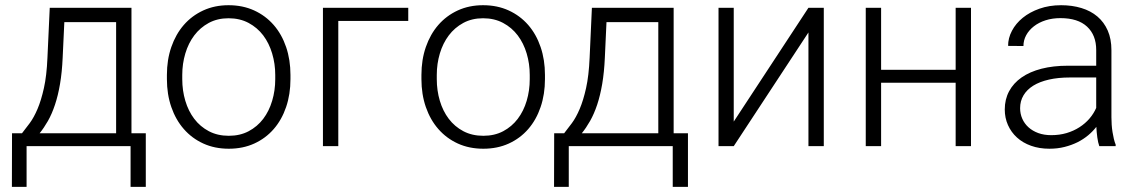

<svg xmlns="http://www.w3.org/2000/svg" viewBox="-20 -558 4343 733"><path d="M64 -49.3Q77.6 -66.4 93.5 -87.9Q109.4 -109.4 123.3 -142.1Q137.2 -174.8 147.7 -221.9Q158.2 -269 161.1 -337.4L169.9 -528.3H481.9V-49.3H536.6V155.3H478.5V0H81.5V155.3H25.4L25.9 -49.3ZM219.2 -337.4Q216.8 -282.2 209.2 -237.8Q201.7 -193.4 189.9 -158.2Q178.2 -123 163.1 -96.4Q147.9 -69.8 131.3 -49.3H423.3V-473.6H225.6Z M617.2 -272Q617.2 -329.6 634 -378.4Q650.9 -427.2 681.6 -462.6Q712.4 -498 755.9 -518.1Q799.3 -538.1 852.5 -538.1Q906.7 -538.1 950.4 -518.1Q994.1 -498 1024.9 -462.6Q1055.7 -427.2 1072.3 -378.4Q1088.9 -329.6 1088.9 -272V-255.9Q1088.9 -198.2 1072.3 -149.4Q1055.7 -100.6 1024.9 -65.2Q994.1 -29.8 950.7 -10Q907.2 9.8 853.5 9.8Q799.8 9.8 756.3 -10Q712.9 -29.8 681.9 -65.2Q650.9 -100.6 634 -149.4Q617.2 -198.2 617.2 -255.9ZM675.8 -255.9Q675.8 -212.4 687.5 -173.1Q699.2 -133.8 721.7 -104.2Q744.1 -74.7 777.3 -57.1Q810.5 -39.6 853.5 -39.6Q896.5 -39.6 929.4 -57.1Q962.4 -74.7 984.9 -104.2Q1007.3 -133.8 1019 -173.1Q1030.8 -212.4 1030.8 -255.9V-272Q1030.8 -314.5 1019 -353.8Q1007.3 -393.1 984.9 -422.9Q962.4 -452.6 929 -470.5Q895.5 -488.3 852.5 -488.3Q810.1 -488.3 777.1 -470.5Q744.1 -452.6 721.7 -422.9Q699.2 -393.1 687.5 -353.8Q675.8 -314.5 675.8 -272Z M1538.6 -478H1271.5V0H1212.9V-528.3H1538.6Z M1588.9 -272Q1588.9 -329.6 1605.7 -378.4Q1622.6 -427.2 1653.3 -462.6Q1684.1 -498 1727.5 -518.1Q1771 -538.1 1824.2 -538.1Q1878.4 -538.1 1922.1 -518.1Q1965.8 -498 1996.6 -462.6Q2027.3 -427.2 2043.9 -378.4Q2060.5 -329.6 2060.5 -272V-255.9Q2060.5 -198.2 2043.9 -149.4Q2027.3 -100.6 1996.6 -65.2Q1965.8 -29.8 1922.4 -10Q1878.9 9.8 1825.2 9.8Q1771.5 9.8 1728 -10Q1684.6 -29.8 1653.6 -65.2Q1622.6 -100.6 1605.7 -149.4Q1588.9 -198.2 1588.9 -255.9ZM1647.5 -255.9Q1647.5 -212.4 1659.2 -173.1Q1670.9 -133.8 1693.4 -104.2Q1715.8 -74.7 1749 -57.1Q1782.2 -39.6 1825.2 -39.6Q1868.2 -39.6 1901.1 -57.1Q1934.1 -74.7 1956.5 -104.2Q1979 -133.8 1990.7 -173.1Q2002.4 -212.4 2002.4 -255.9V-272Q2002.4 -314.5 1990.7 -353.8Q1979 -393.1 1956.5 -422.9Q1934.1 -452.6 1900.6 -470.5Q1867.2 -488.3 1824.2 -488.3Q1781.7 -488.3 1748.8 -470.5Q1715.8 -452.6 1693.4 -422.9Q1670.9 -393.1 1659.2 -353.8Q1647.5 -314.5 1647.5 -272Z M2133.8 -49.3Q2147.5 -66.4 2163.3 -87.9Q2179.2 -109.4 2193.1 -142.1Q2207 -174.8 2217.5 -221.9Q2228 -269 2231 -337.4L2239.7 -528.3H2551.8V-49.3H2606.4V155.3H2548.3V0H2151.4V155.3H2095.2L2095.7 -49.3ZM2289.1 -337.4Q2286.6 -282.2 2279.1 -237.8Q2271.5 -193.4 2259.8 -158.2Q2248 -123 2232.9 -96.4Q2217.8 -69.8 2201.2 -49.3H2493.2V-473.6H2295.4Z M3066.4 -528.3H3125V0H3066.4V-434.1L2781.2 0H2723.1V-528.3H2781.2V-93.8Z M3687 0H3628.4V-242.2H3343.8V0H3285.2V-528.3H3343.8V-291.5H3628.4V-528.3H3687Z M4176.8 0Q4171.9 -13.7 4169.2 -33.4Q4166.5 -53.2 4165.5 -73.7Q4152.3 -56.6 4134.3 -41.5Q4116.2 -26.4 4093.8 -15.1Q4071.3 -3.9 4044.4 2.9Q4017.6 9.8 3986.3 9.8Q3947.8 9.8 3916.3 -1.5Q3884.8 -12.7 3862.5 -33Q3840.3 -53.2 3828.1 -80.6Q3815.9 -107.9 3815.9 -140.1Q3815.9 -178.7 3832.5 -209.7Q3849.1 -240.7 3880.4 -262.5Q3911.6 -284.2 3956.3 -295.7Q4001 -307.1 4056.6 -307.1H4165V-367.2Q4165 -423.8 4130.1 -456.3Q4095.2 -488.8 4028.3 -488.8Q3997.6 -488.8 3971.7 -480.5Q3945.8 -472.2 3927 -457.5Q3908.2 -442.9 3897.7 -423.6Q3887.2 -404.3 3887.2 -382.3L3828.6 -382.8Q3828.6 -412.6 3843.3 -440.4Q3857.9 -468.3 3884.5 -490Q3911.1 -511.7 3948.5 -524.9Q3985.8 -538.1 4031.2 -538.1Q4073.2 -538.1 4108.6 -527.3Q4144 -516.6 4169.4 -495.1Q4194.8 -473.6 4209 -441.4Q4223.1 -409.2 4223.1 -366.2V-110.4Q4223.1 -96.7 4224.1 -82Q4225.1 -67.4 4227.3 -53.7Q4229.5 -40 4232.4 -27.6Q4235.4 -15.1 4239.3 -5.9V0ZM3993.2 -42Q4024.9 -42 4052 -50Q4079.1 -58.1 4101.1 -72.3Q4123 -86.4 4139.2 -105.2Q4155.3 -124 4165 -146V-262.2H4064.9Q4020 -262.2 3984.6 -254.2Q3949.2 -246.1 3924.8 -231Q3900.4 -215.8 3887.5 -194.1Q3874.5 -172.4 3874.5 -145Q3874.5 -123.5 3882.8 -104.7Q3891.1 -85.9 3906.5 -72Q3921.9 -58.1 3943.8 -50Q3965.8 -42 3993.2 -42Z"/></svg>

Font: Melbourne
Style: Light
Weight: 300
Designer: Google
Version: Version 2.000980; 2014